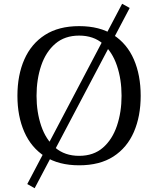

<svg xmlns="http://www.w3.org/2000/svg" viewBox="-20 -858 835 1014"><path d="M163 136 124 114 625 -838 665 -816ZM398 15Q290 15 217.5 -31.5Q145 -78 108.5 -161Q72 -244 72 -352Q72 -461 108.5 -544Q145 -627 217.5 -673.5Q290 -720 398 -720Q507 -720 579 -673.5Q651 -627 687 -544Q723 -461 723 -352Q723 -244 687 -161Q651 -78 579 -31.5Q507 15 398 15ZM398 -35Q474 -35 523.5 -78Q573 -121 597.5 -193.5Q622 -266 622 -352Q622 -439 597.5 -511.5Q573 -584 523.5 -627Q474 -670 398 -670Q322 -670 272 -627Q222 -584 197.5 -511.5Q173 -439 173 -352Q173 -266 197.5 -193.5Q222 -121 272 -78Q322 -35 398 -35Z"/></svg>

Font: Andada Pro
Style: Regular
Weight: 400
Designer: Carolina Giovagnoli
Foundry: Huerta Tipografica
Version: Version 3.003